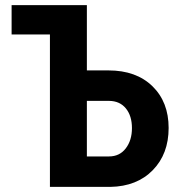

<svg xmlns="http://www.w3.org/2000/svg" viewBox="-20 -731 704 751"><path d="M319.8 -336.4V-119.1H406.2Q447.8 -119.1 471.9 -150.6Q496.1 -182.1 496.1 -230Q496.1 -277.8 472.4 -306.9Q448.7 -335.9 407.2 -336.4ZM25.4 -710.9H319.8V-455.6H404.3Q512.7 -455.6 576.2 -393.8Q639.6 -332 639.6 -230.5Q639.6 -128.9 577.6 -65.4Q515.6 -2 412.1 0H175.3V-596.2H25.4Z"/></svg>

Font: RobotoCondensed-Bold
Style: Bold
Weight: 700
Designer: Google
Version: Version 2.001240; 2014